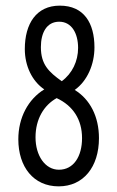

<svg xmlns="http://www.w3.org/2000/svg" viewBox="-20 -651 415 681"><path d="M188 10C276 10 331 -59 331 -161C331 -238 299 -299 245 -332C290 -364 315 -423 315 -483C315 -569 278 -631 192 -631C109 -631 68 -567 68 -477C68 -417 94 -363 137 -334C80 -299 45 -234 45 -157C45 -59 99 10 188 10ZM199 -363C153 -396 125 -422 125 -484C125 -534 145 -574 190 -574C234 -574 257 -533 257 -481C257 -434 236 -390 199 -363ZM189 -49C140 -49 106 -99 106 -164C106 -229 136 -278 181 -303C239 -276 271 -227 271 -161C271 -96 241 -49 189 -49Z"/></svg>

Font: Inconsolata Condensed Thin
Style: Regular
Weight: 100
Width: 3
Monospace: yes
Designer: Raph Levien, Cyreal, Brenton Simpson
Foundry: Raph Levien, Cyreal, Google
Version: Version 3.100